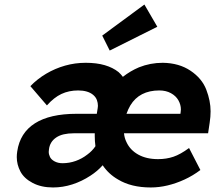

<svg xmlns="http://www.w3.org/2000/svg" viewBox="-20 -817 949 847"><path d="M214 10Q162 10 124 -10Q86 -30 70 -60.5Q54 -91 54 -124Q54 -136 56 -149Q62 -190 81.5 -221Q101 -252 134 -273Q167 -294 213 -304.5Q259 -315 318 -315H407L411 -340Q412 -345 412 -350Q412 -363 407.5 -375.5Q403 -388 391.5 -398Q380 -408 363 -413Q346 -418 325 -418Q284 -418 251 -402.5Q218 -387 187 -352L114 -437Q145 -469 184 -492Q223 -515 267 -527.5Q311 -540 358 -540Q406 -540 442 -529.5Q478 -519 503 -499Q514 -489 522 -478Q555 -504 593 -520Q643 -540 698 -540Q770 -539 820.5 -505Q871 -471 890 -421.5Q909 -372 909 -326Q909 -302 905 -276L898 -229H527Q529 -208 538 -190Q554 -155 590 -135Q626 -115 677 -115Q714 -115 745 -125.5Q776 -136 814 -164L864 -67Q831 -42 794 -25Q757 -8 719.5 1Q682 10 645 10Q559 10 501 -25Q459 -49 433 -88Q410 -62 379 -42Q341 -17 299 -3.5Q257 10 214 10ZM776 -315 777 -323Q778 -329 778 -334Q778 -355 767 -374.5Q756 -394 734 -406Q712 -418 683 -418Q639 -418 607 -401.5Q575 -385 555 -352Q545 -335 538 -315ZM401 -172Q398 -194 398 -217Q398 -223 398 -229H305Q281 -229 261.5 -224.5Q242 -220 228 -210.5Q214 -201 206 -188Q198 -175 196 -158Q195 -152 195 -147Q195 -136 200.5 -124.5Q206 -113 221 -105Q236 -97 256 -97Q286 -97 314 -107Q342 -117 365 -135Q387 -151 401 -172ZM464 -594 431 -660 617 -797 674 -699Z"/></svg>

Font: Lexend SemBd
Style: Italic
Weight: 600
Italic angle: -8.13011°
Designer: Bonnie Shaver-Troup, Thomas Jockin
Foundry: Lexend
Version: Version 1.007